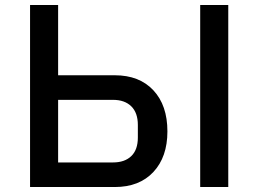

<svg xmlns="http://www.w3.org/2000/svg" viewBox="-20 -753 1040 773"><path d="M101 0V-733H214V-450H442Q541 -450 597.5 -389.5Q654 -329 654 -224Q654 -121 597.5 -60.5Q541 0 442 0ZM899 0H786V-733H899ZM435 -99Q482 -99 508.5 -124.5Q535 -150 535 -199V-250Q535 -299 508.5 -325Q482 -351 435 -351H214V-99Z"/></svg>

Font: IBM Plex Sans JP Medium
Style: Regular
Weight: 500
Designer: Mike Abbink; Paul van der Laan; Pieter van Rosmalen; Wujin Sim; Yejin Wi; Jinhee Kim; Boomi Park; Yona Kim; Kichan Ma
Foundry: Sandoll Inc.
Version: Version 1.001